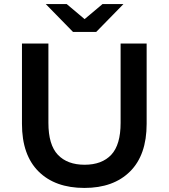

<svg xmlns="http://www.w3.org/2000/svg" viewBox="-20 -914 829 944"><path d="M395 10Q251 10 169.5 -71Q88 -152 88 -305V-700H218V-310Q218 -202 264.5 -153Q311 -104 396 -104Q481 -104 527 -153Q573 -202 573 -310V-700H701V-305Q701 -152 619.5 -71Q538 10 395 10ZM339 -757 205 -894H308L396 -820L484 -894H587L453 -757Z"/></svg>

Font: Montserrat Thin SemiBold
Style: Regular
Weight: 600
Version: Version 9.000